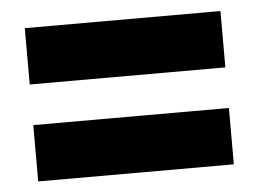

<svg xmlns="http://www.w3.org/2000/svg" viewBox="-36 -545 591 438"><g transform="rotate(-5 259.5 -325.5)"><path d="M35 -372V-501H483V-372ZM35 -150V-279H483V-150Z"/></g></svg>

Font: Noto Sans Telugu Condensed Black
Style: Regular
Weight: 900
Width: 3
Designer: Jelle Bosma - Monotype Design Team
Foundry: Monotype Imaging Inc.
Version: Version 2.005; ttfautohint (v1.8.4.7-5d5b)